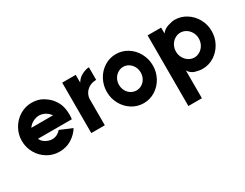

<svg xmlns="http://www.w3.org/2000/svg" viewBox="-81 -1071 2370 1857"><g transform="rotate(-30 1104.0 -143.0)"><path d="M308 -383Q276 -383 242 -366Q208 -349 186 -317H428Q404 -351 372 -367Q340 -383 308 -383ZM308 -526Q380 -526 432 -494Q484 -462 510 -428Q536 -394 542 -379Q570 -327 570 -244Q570 -216 567 -193H189Q202 -160 237 -140Q272 -120 309 -120Q338 -120 363.5 -133.5Q389 -147 405 -167L539 -111Q506 -56 446.5 -18Q387 20 308 20Q236 20 175 -17Q114 -54 78.5 -116.5Q43 -179 43 -252Q43 -325 78.5 -388Q114 -451 175 -488.5Q236 -526 308 -526Z M961 -546V-405Q915 -405 881.5 -385Q848 -365 831 -334.5Q814 -304 814 -272V17H663V-546H814V-459Q840 -503 884.5 -524.5Q929 -546 961 -546Z M1370 -252Q1370 -289 1353.5 -319Q1337 -349 1309.5 -366.5Q1282 -384 1249 -384Q1217 -384 1189 -366.5Q1161 -349 1144.5 -319Q1128 -289 1128 -252Q1128 -215 1144.5 -185Q1161 -155 1189 -138Q1217 -121 1249 -121Q1282 -121 1309.5 -138Q1337 -155 1353.5 -185Q1370 -215 1370 -252ZM1249 -526Q1320 -526 1379 -488.5Q1438 -451 1472 -388Q1506 -325 1506 -252Q1506 -179 1472 -116.5Q1438 -54 1379 -16.5Q1320 21 1249 21Q1178 21 1119 -16.5Q1060 -54 1026 -116.5Q992 -179 992 -252Q992 -325 1026 -388Q1060 -451 1119 -488.5Q1178 -526 1249 -526Z M2021 -256Q2021 -294 2003.5 -325.5Q1986 -357 1956.5 -375.5Q1927 -394 1893 -394Q1860 -394 1830.5 -375.5Q1801 -357 1783.5 -325.5Q1766 -294 1766 -256Q1766 -218 1783.5 -186Q1801 -154 1830.5 -135.5Q1860 -117 1893 -117Q1927 -117 1956.5 -135.5Q1986 -154 2003.5 -186Q2021 -218 2021 -256ZM1607 -529H1758V-463Q1784 -499 1831 -514Q1878 -529 1907 -529Q1977 -529 2036.5 -491.5Q2096 -454 2130.5 -391.5Q2165 -329 2165 -256Q2165 -183 2130.5 -120Q2096 -57 2037 -19.5Q1978 18 1907 18Q1873 18 1828 5Q1783 -8 1758 -50V260H1607Z"/></g></svg>

Font: SUIT Heavy
Style: Regular
Weight: 900
Designer: Sunn Youn; Korean Glyphs from Source Han Sans (Sandoll Communications; Soo-young Jang, Joo-yeon Kang)
Foundry: Sunn
Version: Version 1.006